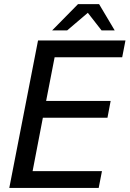

<svg xmlns="http://www.w3.org/2000/svg" viewBox="-20 -929 642 949"><path d="M365.7 -908.7H469.7L546.9 -778.8H481.9L414.1 -865.7L312 -778.8H237.8ZM168 -729H600.1L584 -646H250L208 -430.2H526.9L511.2 -347.2H191.9L141.1 -83H483.9L467.8 0H25.9Z"/></svg>

Font: Hack
Style: Italic
Weight: 400
Italic angle: -11°
Monospace: yes
Designer: Christopher Simpkins
Foundry: Christopher Simpkins
Version: Version 2.019; ttfautohint (v1.4.1) -l 4 -r 80 -G 350 -x 0 -